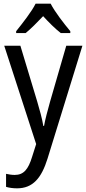

<svg xmlns="http://www.w3.org/2000/svg" viewBox="-20 -786 471 1046"><path d="M256 -766H174C152 -722 104 -661 68 -616V-606H120C148 -629 182 -663 215 -698C247 -663 280 -630 311 -606H363V-616C328 -658 279 -721 256 -766ZM3 -537 177 -1 155 68C134 137 109 167 60 167C44 167 26 164 13 161V232C30 237 50 240 73 240C159 240 206 184 239 78L429 -537H341L253 -233C239 -183 226 -135 220 -100H216C209 -143 196 -187 183 -232L91 -537Z"/></svg>

Font: Noto Sans Oriya Cond
Style: Regular
Weight: 400
Width: 3
Designer: Amélie Bonet and Sol Matas
Foundry: Google LLC
Version: Version 2.006